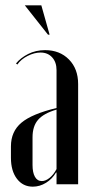

<svg xmlns="http://www.w3.org/2000/svg" viewBox="-20 -691 339 720"><path d="M21 -142Q21 -198 60.5 -231Q100 -264 192 -286V-428Q192 -458 175.5 -476Q159 -494 132 -494Q109 -494 84 -481.5Q59 -469 45 -449L40 -453Q57 -474 85.5 -488.5Q114 -503 149 -503Q204 -503 238.5 -468Q273 -433 273 -376V0H192V-44H190Q176 -20 152.5 -5.5Q129 9 103 9Q66 9 43.5 -20.5Q21 -50 21 -99ZM137 -12Q151 -12 166 -24Q181 -36 192 -57V-280Q144 -266 123 -242Q102 -218 102 -176V-72Q102 -44 111 -28Q120 -12 137 -12ZM160 -561 73 -671H135L166 -561Z"/></svg>

Font: Moniqa SemBd Narrow Display
Style: Regular
Weight: 600
Width: 4
Designer: Rajesh Rajput
Foundry: Rajesh Rajput
Version: Version 1.000